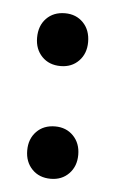

<svg xmlns="http://www.w3.org/2000/svg" viewBox="-38 -395 258 431"><g transform="rotate(5 91.5 -179.5)"><path d="M92 -366Q117 -366 133 -349.5Q149 -333 149 -306Q149 -280 133 -263.5Q117 -247 92 -247Q66 -247 50 -263.5Q34 -280 34 -306Q34 -333 50 -349.5Q66 -366 92 -366ZM92 -111Q117 -111 133 -94.5Q149 -78 149 -52Q149 -26 133 -9.5Q117 7 92 7Q66 7 50 -9.5Q34 -26 34 -52Q34 -78 50 -94.5Q66 -111 92 -111Z"/></g></svg>

Font: Mukta Malar Medium
Style: Regular
Weight: 500
Designer: Aadarsh Rajan, Girish Dalvi, Yashodeep Gholap
Foundry: Ek Type
Version: Version 2.538;PS 1.000;hotconv 16.6.51;makeotf.lib2.5.65220;